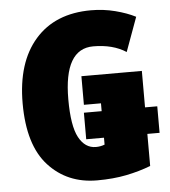

<svg xmlns="http://www.w3.org/2000/svg" viewBox="-52 -772 735 829"><g transform="rotate(-5 315.0 -357.0)"><path d="M336 10Q406 10 463 -1.5Q520 -13 569 -32V-171H622V-286H569V-444H307V-320H381V-286H304V-171H381V-141Q363 -134 343 -134Q296 -134 269 -184Q242 -234 242 -349Q242 -568 369 -568Q454 -568 511 -531L565 -679Q528 -698 477.5 -711Q427 -724 373 -724Q217 -724 130.5 -625Q44 -526 44 -349Q44 -168 125.5 -79Q207 10 336 10Z"/></g></svg>

Font: Noto Sans Display SemiCondensed Black
Style: Regular
Weight: 900
Width: 4
Designer: Monotype Design Team
Foundry: Monotype Imaging Inc.
Version: Version 1.900